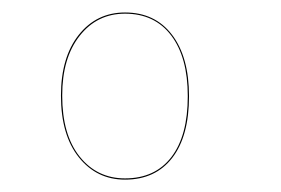

<svg xmlns="http://www.w3.org/2000/svg" viewBox="-20 -710 452 309"><path d="M181.2 -420.9Q135.7 -420.9 106.9 -456.8Q78.1 -492.7 78.1 -556.2Q78.1 -617.7 106.7 -653.8Q135.3 -689.9 181.2 -689.9Q229.5 -689.9 256.8 -654.1Q284.2 -618.2 284.2 -555.2Q284.2 -490.7 257.1 -455.8Q230 -420.9 181.2 -420.9ZM181.2 -422.9Q229.5 -422.9 255.9 -457.3Q282.2 -491.7 282.2 -555.2Q282.2 -617.7 255.6 -652.8Q229 -688 181.2 -688Q136.2 -688 108.2 -652.3Q80.1 -616.7 80.1 -556.2Q80.1 -493.2 108.2 -458Q136.2 -422.9 181.2 -422.9Z"/></svg>

Font: Fira Sans Compressed Two
Style: Regular
Weight: 100
Width: 1
Designer: Carrois Corporate & Edenspiekermann AG
Foundry: Carrois Corporate GbR & Edenspiekermann AG
Version: Version 4.203;PS 004.203;hotconv 1.0.88;makeotf.lib2.5.64775